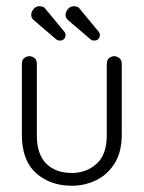

<svg xmlns="http://www.w3.org/2000/svg" viewBox="-20 -585 460 615"><path d="M322 -381Q322 -393 329.5 -399Q337 -405 346 -405Q354 -405 362 -399Q370 -393 370 -381V-153Q370 -98 347 -61.5Q324 -25 287.5 -7.5Q251 10 210 10Q141 10 95.5 -30.5Q50 -71 50 -154V-381Q50 -393 57.5 -399Q65 -405 74 -405Q83 -405 90.5 -399Q98 -393 98 -381V-152Q98 -91 128 -61Q158 -31 210 -31Q257 -31 289.5 -60.5Q322 -90 322 -151ZM184 -486Q190 -480 190 -472Q190 -465 185 -460Q180 -455 172 -455Q165 -455 160 -459L91 -518Q80 -526 80 -537Q80 -547 87.5 -556Q95 -565 106 -565Q111 -565 116.5 -563.5Q122 -562 126 -556ZM294 -486Q300 -480 300 -472Q300 -465 295 -460Q290 -455 282 -455Q275 -455 270 -459L201 -518Q190 -526 190 -537Q190 -547 197.5 -556Q205 -565 216 -565Q221 -565 226.5 -563.5Q232 -562 236 -556Z"/></svg>

Font: Dongle Light
Style: Regular
Weight: 300
Designer: Yanghee Ryu
Foundry: Yanghee Ryu
Version: Version 2.000